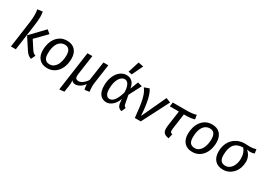

<svg xmlns="http://www.w3.org/2000/svg" viewBox="9 -1862 4348 3124"><g transform="rotate(30 2183.0 -300.0)"><path d="M216 -750Q221 -725 223 -701Q225 -677 225 -650Q225 -615 220.5 -571.5Q216 -528 208 -467L143 0H51L118 -482Q130 -570 130 -635Q130 -694 120 -738ZM429 -541 495 -487 296 -285 391 -139Q401 -123 410 -112Q419 -101 428 -93Q437 -85 447.5 -79.5Q458 -74 472 -68L434 12Q394 -3 372.5 -22Q351 -41 331 -70L188 -288Z M739 -62Q784 -62 815.5 -85Q847 -108 867.5 -145.5Q888 -183 897.5 -230Q907 -277 907 -326Q907 -465 797 -465Q762 -465 731 -449Q700 -433 677 -400.5Q654 -368 641 -318Q628 -268 628 -201Q628 -129 655.5 -95.5Q683 -62 739 -62ZM530 -209Q530 -271 546.5 -330.5Q563 -390 596.5 -436.5Q630 -483 680.5 -511Q731 -539 800 -539Q898 -539 951.5 -480Q1005 -421 1005 -319Q1005 -247 986 -186.5Q967 -126 931.5 -81.5Q896 -37 846.5 -12.5Q797 12 736 12Q638 12 584 -47Q530 -106 530 -209Z M1081 212 1185 -527H1277L1225 -160Q1222 -140 1222 -126Q1222 -89 1238.5 -74.5Q1255 -60 1287 -60Q1303 -60 1323 -68Q1343 -76 1362.5 -90.5Q1382 -105 1400.5 -125Q1419 -145 1433 -169L1485 -527H1577L1526 -170Q1523 -150 1522 -131Q1521 -112 1521 -95Q1521 -67 1523 -43.5Q1525 -20 1528 0L1442 12Q1439 6 1436 -7Q1433 -20 1431 -34.5Q1429 -49 1428 -63.5Q1427 -78 1427 -88Q1391 -38 1347.5 -13Q1304 12 1267 12Q1221 12 1194 -21L1191 -19Q1193 -12 1194 -2Q1195 8 1195 21Q1195 35 1193.5 51Q1192 67 1190 84L1173 202Z M2135 12Q2094 4 2072.5 -23.5Q2051 -51 2047 -104L2043 -158L2040 -159Q2027 -121 2006.5 -89.5Q1986 -58 1960.5 -35.5Q1935 -13 1906.5 -0.5Q1878 12 1848 12Q1812 12 1781.5 -1Q1751 -14 1729 -40.5Q1707 -67 1694.5 -107.5Q1682 -148 1682 -204Q1682 -285 1702 -347.5Q1722 -410 1755 -452.5Q1788 -495 1830.5 -517Q1873 -539 1918 -539Q1983 -539 2024 -499Q2065 -459 2076 -384L2080 -383L2135 -527L2219 -504L2100 -275L2130 -116Q2134 -94 2142 -84Q2150 -74 2169 -67ZM1862 -61Q1883 -61 1903 -69.5Q1923 -78 1943.5 -101Q1964 -124 1984 -164.5Q2004 -205 2025 -270Q2025 -323 2016.5 -360.5Q2008 -398 1994 -421.5Q1980 -445 1961.5 -455.5Q1943 -466 1923 -466Q1897 -466 1871.5 -450Q1846 -434 1825.5 -401Q1805 -368 1792.5 -319Q1780 -270 1780 -204Q1780 -128 1804.5 -94.5Q1829 -61 1862 -61ZM1914 -601 1981 -812 2078 -794 1980 -589Z M2379 0Q2369 -106 2358.5 -185.5Q2348 -265 2334 -325Q2320 -385 2301.5 -428.5Q2283 -472 2256 -505L2347 -538Q2386 -484 2412 -371.5Q2438 -259 2449 -85H2453L2664 -539L2750 -505L2490 0Z M3041 -449 3001 -163Q2998 -139 2998 -124Q2998 -100 3007.5 -90.5Q3017 -81 3040 -75L3019 12Q2987 6 2965 -2.5Q2943 -11 2929.5 -25Q2916 -39 2909.5 -59.5Q2903 -80 2903 -109Q2903 -137 2909 -178L2947 -449H2777L2788 -527H3030Q3069 -527 3097.5 -528Q3126 -529 3148 -532Q3170 -535 3188.5 -539Q3207 -543 3226 -549L3239 -470Q3204 -459 3162.5 -454Q3121 -449 3054 -449Z M3464 -62Q3509 -62 3540.5 -85Q3572 -108 3592.5 -145.5Q3613 -183 3622.5 -230Q3632 -277 3632 -326Q3632 -465 3522 -465Q3487 -465 3456 -449Q3425 -433 3402 -400.5Q3379 -368 3366 -318Q3353 -268 3353 -201Q3353 -129 3380.5 -95.5Q3408 -62 3464 -62ZM3255 -209Q3255 -271 3271.5 -330.5Q3288 -390 3321.5 -436.5Q3355 -483 3405.5 -511Q3456 -539 3525 -539Q3623 -539 3676.5 -480Q3730 -421 3730 -319Q3730 -247 3711 -186.5Q3692 -126 3656.5 -81.5Q3621 -37 3571.5 -12.5Q3522 12 3461 12Q3363 12 3309 -47Q3255 -106 3255 -209Z M4220 -465Q4259 -433 4281 -386Q4303 -339 4303 -285Q4303 -228 4284.5 -174Q4266 -120 4231.5 -79Q4197 -38 4147.5 -13Q4098 12 4037 12Q3939 12 3885 -47Q3831 -106 3831 -209Q3831 -284 3854.5 -344.5Q3878 -405 3919.5 -447Q3961 -489 4016.5 -512Q4072 -535 4136 -535Q4153 -535 4165.5 -534.5Q4178 -534 4189 -533.5Q4200 -533 4211.5 -532.5Q4223 -532 4239 -532Q4265 -532 4292.5 -536.5Q4320 -541 4346 -550L4358 -475Q4339 -467 4321.5 -463.5Q4304 -460 4280 -460Q4271 -460 4251.5 -462.5Q4232 -465 4221 -468ZM4205 -286Q4205 -347 4190 -390.5Q4175 -434 4146 -466Q4034 -464 3981.5 -398Q3929 -332 3929 -201Q3929 -129 3956.5 -95.5Q3984 -62 4040 -62Q4081 -62 4112 -82Q4143 -102 4163.5 -134Q4184 -166 4194.5 -206Q4205 -246 4205 -286Z"/></g></svg>

Font: Yekcdsyqcyvpieeyorgstswgcgt
Style: Regular
Weight: 400
Italic angle: -8°
Designer: Carrois Corporate & Edenspiekermann
Foundry: Carrois Corporate GbR & Edenspiekermann AG
Version: Version 2.001